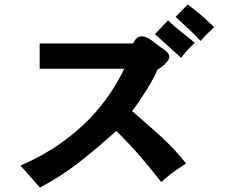

<svg xmlns="http://www.w3.org/2000/svg" viewBox="-20 -818 1040 866"><path d="M819 -81Q798 -67 784.5 -57.5Q771 -48 759.5 -40Q748 -32 736.5 -22Q725 -12 707 3Q674 -39 649 -69.5Q624 -100 601.5 -125.5Q579 -151 556 -175Q533 -199 505 -228Q457 -185 414.5 -149Q372 -113 331 -81.5Q290 -50 248 -23Q206 4 160 28Q151 18 138.5 3.5Q126 -11 113 -25.5Q100 -40 89 -52.5Q78 -65 72 -71Q175 -116 252 -170.5Q329 -225 385 -283.5Q441 -342 478.5 -399.5Q516 -457 541 -508H159V-622H580Q592 -647 607 -652Q622 -657 639 -650Q656 -643 675 -627.5Q694 -612 716 -597Q752 -574 741 -551Q730 -528 690 -503Q679 -479 667.5 -457.5Q656 -436 642.5 -414.5Q629 -393 613 -369Q597 -345 576 -317Q642 -260 703.5 -204.5Q765 -149 819 -81ZM859 -625Q834 -602 820.5 -586.5Q807 -571 797 -557Q759 -592 727 -620.5Q695 -649 679 -664L738 -726Q765 -700 796.5 -675Q828 -650 859 -625ZM946 -696Q925 -676 907.5 -658.5Q890 -641 885 -633Q861 -659 832.5 -686Q804 -713 772 -742L827 -798Q845 -784 859.5 -772.5Q874 -761 887.5 -749.5Q901 -738 914.5 -725Q928 -712 946 -696Z"/></svg>

Font: D2Coding
Style: Bold
Weight: 700
Monospace: yes
Designer: Yong-Rak Park; Jeong-Hwan Yoon; Sang-Min Lee;
Foundry: NHN Corporation
Version: Version 1.3.2; Build 20180524